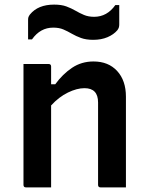

<svg xmlns="http://www.w3.org/2000/svg" viewBox="-20 -814 640 834"><path d="M202 0H93Q82 0 82 -11V-536H191Q202 -536 202 -525V-448H220Q252 -492 293 -519.5Q334 -547 386 -547Q451 -547 489 -505.5Q527 -464 527 -394V0H417Q406 0 406 -11V-369Q406 -431 347 -431Q314 -431 275 -412Q236 -393 202 -356ZM389 -741Q445 -741 481 -792H498V-708Q498 -701 496.5 -695.5Q495 -690 490 -683Q474 -664 447 -652.5Q420 -641 385 -641Q354 -641 332 -649Q310 -657 292 -667.5Q274 -678 255.5 -686Q237 -694 211 -694Q155 -694 119 -643H102V-727Q102 -735 103.5 -739.5Q105 -744 110 -751Q145 -794 215 -794Q247 -794 268.5 -786Q290 -778 308 -767.5Q326 -757 345 -749Q364 -741 389 -741Z"/></svg>

Font: Recursive Mn Lnr St SmB
Style: Regular
Weight: 600
Monospace: yes
Version: Version 1.079;hotconv 1.0.112;makeotfexe 2.5.65598; ttfautoh